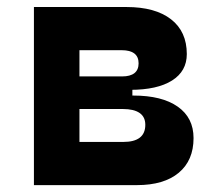

<svg xmlns="http://www.w3.org/2000/svg" viewBox="-20 -538 626 558"><path d="M204.1 0V-125.5H338.4Q370.1 -125.5 386.2 -137.9Q402.3 -150.4 402.3 -175.3Q402.3 -198.2 385.7 -209.7Q369.1 -221.2 336.9 -221.2H173.8V-260.3H367.2Q450.7 -260.3 496.6 -228Q542.5 -195.8 542.5 -136.7Q542.5 -71.8 499.5 -35.9Q456.5 0 377.9 0ZM78.6 0V-517.6H210.9V0ZM150.4 -243.2V-291H364.7V-243.2ZM173.8 -276.9V-315.9H335Q358.4 -315.9 370.6 -325.4Q382.8 -335 382.8 -354Q382.8 -373 370.4 -382.6Q357.9 -392.1 334 -392.1H204.1V-517.6H347.7Q431.2 -517.6 477.1 -481.9Q522.9 -446.3 522.9 -380.9Q522.9 -331.1 480 -304Q437 -276.9 358.4 -276.9Z"/></svg>

Font: Cascadia Mono PL
Style: Regular
Weight: 400
Monospace: yes
Designer: Aaron Bell
Foundry: Saja Typeworks
Version: Version 2102.003